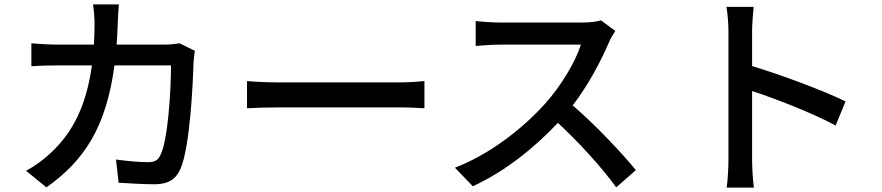

<svg xmlns="http://www.w3.org/2000/svg" viewBox="-20 -813 3990 869"><path d="M793 -617C773 -614 750 -611 724 -611H508C510 -642 512 -675 513 -709C514 -733 516 -770 518 -793H401C405 -770 408 -729 408 -706C408 -673 407 -641 405 -611H244C205 -611 160 -614 122 -617V-513C160 -516 207 -517 244 -517H396C371 -336 310 -215 213 -124C178 -90 134 -59 98 -40L190 35C362 -86 461 -239 498 -517H754C754 -409 741 -183 707 -113C696 -88 680 -79 650 -79C609 -79 556 -84 505 -91L517 14C567 17 626 21 680 21C741 21 775 -1 796 -47C840 -145 853 -431 856 -532C857 -545 859 -566 862 -583Z M1098 -323C1131 -325 1190 -327 1246 -327H1790C1834 -327 1879 -324 1901 -323V-446C1877 -444 1838 -440 1789 -440H1246C1192 -440 1130 -443 1098 -446Z M2700 -721C2683 -715 2650 -711 2613 -711H2242C2211 -711 2153 -715 2133 -718V-605C2149 -606 2203 -611 2242 -611H2609C2585 -533 2518 -423 2450 -347C2351 -236 2201 -116 2039 -54L2120 30C2264 -36 2398 -143 2505 -257C2604 -165 2704 -55 2769 35L2858 -43C2796 -119 2675 -248 2572 -336C2642 -426 2701 -539 2736 -621C2743 -638 2758 -663 2765 -673Z M3807 -354C3707 -403 3516 -474 3384 -514V-670C3384 -705 3388 -749 3391 -782H3268C3274 -748 3277 -702 3277 -670V-92C3277 -53 3274 1 3269 36H3392C3387 0 3384 -61 3384 -92V-401C3494 -365 3656 -302 3762 -245Z"/></svg>

Font: Noto Sans CJK KR Medium
Style: Regular
Weight: 500
Designer: Ryoko NISHIZUKA (kana & ideographs); Paul D. Hunt (Latin, Greek & Cyrillic); Wenlong ZHANG (bopomofo); Sandoll Communica
Foundry: Adobe Systems Incorporated
Version: Version 1.004;PS 1.004;hotconv 1.0.82;makeotf.lib2.5.63406